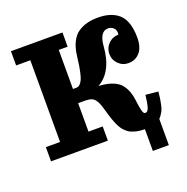

<svg xmlns="http://www.w3.org/2000/svg" viewBox="-132 -738 967 992"><g transform="rotate(-20 351.5 -242.5)"><path d="M542 -24.4H629.9V129.4H542ZM507.8 -615.2Q542.7 -615.2 566.9 -608.6Q591.1 -602.1 611.3 -588.9Q667 -552.5 667 -447.3Q667 -424.6 662.1 -406.1Q657.2 -387.7 648.9 -375.6Q640.6 -363.5 629.3 -355.2Q617.9 -346.9 605.7 -343.4Q593.5 -339.8 580.1 -339.8Q547.6 -339.8 524.8 -362.7Q502 -385.5 502 -418Q502 -450.2 524.8 -473.1Q547.6 -496.1 580.1 -496.1Q581.1 -500.7 581.1 -505.9Q581.1 -523.7 569.1 -534.3Q557.1 -544.9 540 -544.9Q517.3 -544.9 504.2 -524.7Q491 -504.4 488.3 -466.8Q483.2 -396.5 458.4 -350.1Q433.6 -303.7 392.3 -282Q418.5 -280.5 438.4 -276.5Q458.3 -272.5 477.3 -263.8Q496.3 -255.1 509.5 -241.5Q522.7 -227.8 532.6 -206.4Q542.5 -185.1 546.9 -156.2Q548.1 -148.4 549.8 -136.1Q551.5 -123.8 552.5 -117.1Q553.5 -110.4 555.2 -101.2Q556.9 -92 558.3 -87.2Q559.8 -82.3 562 -77.4Q564.2 -72.5 567 -70.4Q569.8 -68.4 573.2 -68.4Q580.8 -68.4 586.3 -75.2Q591.8 -82 595.2 -95.6Q598.6 -109.1 600.3 -120.4Q602.1 -131.6 604.2 -149.7Q604.7 -154.1 605 -156.2L673.8 -149.2Q671.4 -125.5 669.6 -112.3Q667.7 -99.1 663.6 -79.6Q659.4 -60.1 654.1 -49.3Q648.7 -38.6 639.3 -25.5Q629.9 -12.5 617.4 -6Q605 0.5 586.8 5.1Q568.6 9.8 545.7 9.8Q529.1 9.8 515.1 8.3Q501.2 6.8 489.4 3.4Q477.5 0 467.8 -4.2Q458 -8.3 449.5 -15.4Q440.9 -22.5 434.2 -29.7Q427.5 -36.9 421.1 -47.9Q414.8 -58.8 410 -69.2Q405.3 -79.6 399.9 -94.6Q394.5 -109.6 390.4 -123.3Q386.2 -137 380.9 -156.2Q374.3 -179.7 368.5 -193.2Q362.8 -206.8 354 -216.8Q345.2 -226.8 333.1 -230.6Q321 -234.4 302.7 -234.4H263.7V-78.1H341.8V0H29.3V-78.1H107.4V-527.3H29.3V-605.5H312.5V-527.3H263.7V-312.5H283.2Q293.9 -312.7 302.4 -320.9Q310.8 -329.1 316.5 -341.7Q322.3 -354.2 327.1 -375.5Q332 -396.7 335.1 -416.9Q338.1 -437 341.8 -466.8Q346.9 -509.8 362.3 -540.3Q377.7 -570.8 400.4 -585.9Q443.6 -615.2 507.8 -615.2Z"/></g></svg>

Font: Orelega One
Style: Regular
Weight: 400
Version: Version 1.1 ; ttfautohint (v1.8.3)